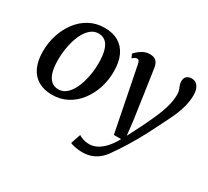

<svg xmlns="http://www.w3.org/2000/svg" viewBox="-157 -819 1427 1319"><g transform="rotate(30 556.0 -159.0)"><path d="M329 -568.5Q394 -568.5 439 -542Q484 -515.5 507.8 -464.5Q531.5 -413.5 531.5 -340.5Q532 -272 511.8 -208.8Q491.5 -145.5 453.5 -95.8Q415.5 -46 362 -17.2Q308.5 11.5 242.5 11.5Q178.5 11.5 133.2 -14.5Q88 -40.5 64.2 -91Q40.5 -141.5 40 -213Q39.5 -283 59.8 -346.8Q80 -410.5 117.8 -460.5Q155.5 -510.5 209 -539.5Q262.5 -568.5 329 -568.5ZM312 -514Q280.5 -514 255.8 -495.8Q231 -477.5 212.8 -447Q194.5 -416.5 182.5 -378.2Q170.5 -340 164.8 -299.2Q159 -258.5 159 -220Q159 -158 171.2 -118.8Q183.5 -79.5 206.5 -61Q229.5 -42.5 261 -42.5Q292.5 -42.5 316.8 -60.5Q341 -78.5 359.2 -109Q377.5 -139.5 389.2 -177.8Q401 -216 407 -256.8Q413 -297.5 412.5 -336Q412.5 -398 400.8 -437.2Q389 -476.5 366.8 -495.2Q344.5 -514 312 -514ZM649.5 -466Q646 -484.5 640.5 -490.8Q635 -497 627 -497Q618.5 -497 610.2 -492.5Q602 -488 591 -478.5L578 -508.5Q582 -514.5 597.5 -528.5Q613 -542.5 636.2 -554.8Q659.5 -567 686.5 -567Q712 -567 726.8 -558.8Q741.5 -550.5 749.2 -535.5Q757 -520.5 760 -500Q767 -452.5 774 -405.2Q781 -358 787.8 -310.8Q794.5 -263.5 801.2 -216.5Q808 -169.5 815 -122.5L829 -1.5L890 -121.5Q909 -160.5 926.2 -198.2Q943.5 -236 957.2 -272.8Q971 -309.5 979.2 -346Q987.5 -382.5 987.5 -419.5Q987.5 -441.5 982.2 -455.8Q977 -470 971.5 -483Q966 -496 966 -514.5Q966 -539 980.5 -552.5Q995 -566 1019.5 -566Q1042 -566 1057 -554Q1072 -542 1079.8 -521Q1087.5 -500 1087.5 -473.5Q1087.5 -419 1071 -365.8Q1054.5 -312.5 1029.8 -262.2Q1005 -212 981.5 -165.5Q963 -127.5 943.5 -90.5Q924 -53.5 904.2 -19Q884.5 15.5 866 45.2Q847.5 75 831.8 99.2Q816 123.5 803.5 140Q782.5 174 755.8 198.5Q729 223 695.5 236.2Q662 249.5 618.5 249.5Q594 249.5 564.8 244.2Q535.5 239 523 231.5L549.5 153.5Q558.5 161 581.8 169.2Q605 177.5 635.5 177.5Q662.5 177.5 691.5 163.5Q720.5 149.5 750 118.8Q779.5 88 807 37.5H749.5Z"/></g></svg>

Font: Merriweather Medium
Style: Italic
Weight: 500
Italic angle: -7.8°
Version: Version 2.101